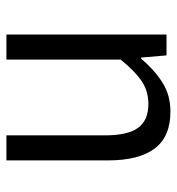

<svg xmlns="http://www.w3.org/2000/svg" viewBox="4 -544 552 599"><g transform="rotate(-90 279.5 -244.0)"><path d="M231.4 12.2Q152.8 12.2 116 -37.1Q79.1 -86.4 79.1 -182.1V-499.5H157.2V-192.4Q157.2 -121.6 180.4 -89.1Q203.6 -56.6 255.4 -56.6Q294.4 -56.6 325.4 -76.9Q356.4 -97.2 393.6 -143.1V-499.5H471.7V0H406.7L399.9 -79.1H396.5Q361.8 -38.1 322.3 -12.9Q282.7 12.2 231.4 12.2Z"/></g></svg>

Font: Akatab
Style: Regular
Weight: 400
Designer: SIL Global
Foundry: SIL Global
Version: Version 4.100